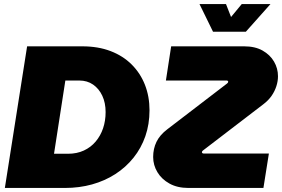

<svg xmlns="http://www.w3.org/2000/svg" viewBox="-20 -929 1394 949"><path d="M4 0 114 -700H387Q465 -700 526.5 -676.5Q588 -653 631 -610Q674 -567 696.5 -509.5Q719 -452 719 -384Q719 -315 698.5 -256Q678 -197 640 -149.5Q602 -102 550 -68.5Q498 -35 435 -17.5Q372 0 301 0ZM247 -169H316Q360 -169 394.5 -185Q429 -201 453 -229.5Q477 -258 489.5 -295Q502 -332 502 -375Q502 -421 485.5 -456Q469 -491 440 -511Q411 -531 372 -531H303ZM911 0Q857 0 818 -21.5Q779 -43 758 -78Q737 -113 737 -153Q737 -194 753.5 -228Q770 -262 807 -290L1102 -516Q1105 -518 1106.5 -520.5Q1108 -523 1108 -525Q1108 -527 1106 -529Q1104 -531 1101 -531H800L826 -700H1187Q1241 -700 1278 -679Q1315 -658 1334.5 -624.5Q1354 -591 1354 -552Q1354 -528 1346 -503Q1338 -478 1322.5 -455.5Q1307 -433 1282 -414L983 -185Q981 -184 979.5 -181.5Q978 -179 978 -177Q978 -174 980.5 -172Q983 -170 989 -170H1309L1282 0ZM1033 -772 966 -909H1097L1122 -845L1175 -909H1317L1195 -772Z"/></svg>

Font: MuseoModerno Black
Style: Italic
Weight: 900
Italic angle: -9°
Designer: Pablo Cosgaya, Héctor Gatti, Marcela Romero, and the Authors of The MuseoModerno Project.
Foundry: Omnibus-Type Team
Version: Version 1.003